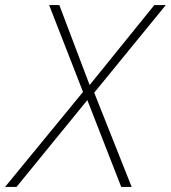

<svg xmlns="http://www.w3.org/2000/svg" viewBox="-68 -734 671 754"><path d="M-48 0H-3L275 -341L408 0H449L302 -370L583 -714H538L284 -400L165 -714H125L258 -373Z"/></svg>

Font: Noto Sans ExtraLight
Style: Italic
Weight: 200
Italic angle: -12°
Designer: Monotype Design Team
Foundry: Monotype Imaging Inc.
Version: Version 2.013